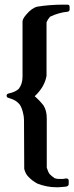

<svg xmlns="http://www.w3.org/2000/svg" viewBox="-20 -766 319 824"><path d="M274.9 23.9Q274.9 33.7 261 35.2Q247.1 36.6 244.6 36.6L231 37.6H220.7Q181.6 37.6 140.6 22Q116.7 8.8 103 -6.3Q89.8 -18.1 84 -41L83 -252Q83 -267.1 77.6 -286.6Q70.8 -311.5 61.5 -320.8Q47.4 -335.9 29.1 -341.6Q10.7 -347.2 9.5 -349.9Q8.3 -352.5 8.3 -355.5Q8.3 -363.3 18.6 -365.2Q47.4 -371.6 61 -385.3Q76.7 -406.2 76.7 -437V-675.3Q78.6 -687.5 92.8 -703.6Q116.2 -731.4 139.6 -737.3Q192.4 -746.1 253.9 -746.1H269Q278.8 -746.1 278.8 -736.3V-725.1Q278.8 -721.2 275.9 -718.3Q272.9 -715.3 266.6 -715.1Q260.3 -714.8 250.2 -712.9Q240.2 -710.9 230.5 -708Q213.9 -703.1 194.8 -694.3Q184.1 -681.6 179.7 -670.4V-440.4Q171.4 -392.6 128.9 -353Q150.9 -334 167 -313Q180.7 -291 180.7 -258.3V-46.4Q187 -25.9 193.4 -18.6Q201.2 -10.3 214.8 -1Q220.7 1 225.8 1.5Q231 2 235.8 2H250Q259.8 0 261.7 0H264.6Q274.9 0 274.9 9.8Z"/></svg>

Font: UnifrakturCook
Style: Bold
Weight: 700
Designer: j. 'mach' wust
Version: Version 2011-09-01